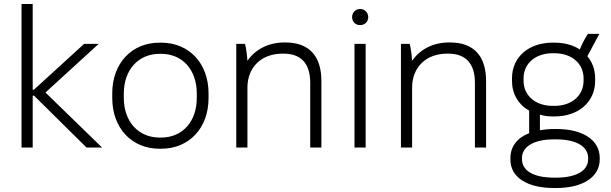

<svg xmlns="http://www.w3.org/2000/svg" viewBox="-20 -740 3065 963"><path d="M88 0H144V-260H151L414 0H492L208 -276L475 -520H402L150 -290H144V-720H88Z M780 6H788C929 6 1026 -98 1026 -248V-272C1026 -422 929 -526 788 -526H780C640 -526 543 -422 543 -272V-248C543 -98 640 6 780 6ZM781 -50C673 -50 601 -131 601 -249V-271C601 -389 673 -470 781 -470H788C896 -470 967 -389 967 -271V-249C967 -131 896 -50 788 -50Z M1165 0H1221V-300C1221 -405 1293 -471 1397 -471H1402C1492 -471 1536 -419 1536 -325V0H1592V-334C1592 -459 1530 -527 1412 -527H1406C1326 -527 1260 -492 1221 -435C1219 -468 1214 -500 1209 -520H1165Z M1786 -614C1809 -614 1827 -631 1827 -654C1827 -677 1809 -695 1786 -695C1763 -695 1746 -677 1746 -654C1746 -631 1763 -614 1786 -614ZM1758 0H1814V-520H1758Z M1991 0H2047V-300C2047 -405 2119 -471 2223 -471H2228C2318 -471 2362 -419 2362 -325V0H2418V-334C2418 -459 2356 -527 2238 -527H2232C2152 -527 2086 -492 2047 -435C2045 -468 2040 -500 2035 -520H1991Z M2548 -334C2548 -269 2580 -215 2634 -185V-72C2576 -50 2540 -6 2540 52V61C2540 149 2624 203 2758 203H2770C2903 203 2988 148 2988 60V52C2988 -38 2903 -93 2770 -93H2758C2732 -93 2709 -90 2688 -87V-165C2707 -159 2729 -156 2751 -156H2762C2882 -156 2965 -229 2965 -334V-348C2965 -391 2951 -428 2926 -458L2986 -570H2929C2911 -544 2900 -520 2888 -492C2854 -514 2811 -526 2762 -526H2751C2631 -526 2548 -453 2548 -348ZM2606 -347C2606 -422 2666 -473 2752 -473H2761C2848 -473 2907 -421 2907 -347V-335C2907 -261 2848 -209 2761 -209H2752C2666 -209 2606 -260 2606 -335ZM2598 53C2598 -5 2658 -41 2759 -41H2769C2871 -41 2930 -5 2930 53V58C2930 116 2871 151 2769 151H2759C2657 151 2598 117 2598 58Z"/></svg>

Font: Fixel Text Light
Style: Regular
Weight: 300
Width: 4
Designer: AlfaBravo + MacPaw
Foundry: Kyrylo Tkachov, Marchela Mozhyna, Serhii Makarenko, Maria Weinstein, Zakhar Kryvoshyya
Version: Version 1.211